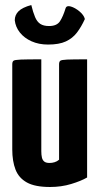

<svg xmlns="http://www.w3.org/2000/svg" viewBox="-20 -737 398 767"><path d="M180 10Q120 10 87.5 -8Q55 -26 42 -59.5Q29 -93 29 -140V-480Q29 -490 33.5 -494Q38 -498 62.5 -499Q87 -500 145 -500V-133Q145 -118 147.5 -107.5Q150 -97 157 -91.5Q164 -86 178 -86Q188 -86 198 -89Q208 -92 216 -99V-480Q216 -490 220.5 -494Q225 -498 248 -499Q271 -500 328 -500V-28Q304 -14 264.5 -2Q225 10 180 10ZM172 -559Q135 -559 106 -572Q77 -585 59.5 -607Q42 -629 39 -656Q39 -677 54 -692Q69 -707 105 -717Q112 -688 120 -669Q128 -650 141 -641.5Q154 -633 176 -633Q207 -633 219.5 -652Q232 -671 242 -704Q246 -716 263 -711Q280 -706 297.5 -691.5Q315 -677 319 -661Q305 -630 287.5 -607Q270 -584 243 -571.5Q216 -559 172 -559Z"/></svg>

Font: Yanone Kaffeesatz
Style: Bold
Weight: 700
Designer: Yanone (Cyrillic: Daniel Pouzeot, Huerta Tipografica, and Cyreal)
Foundry: Yanone
Version: Version 2.003